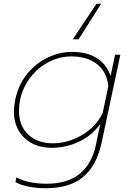

<svg xmlns="http://www.w3.org/2000/svg" viewBox="-20 -771 688 1021"><path d="M493 -751H518L398 -562H367ZM62 197 67 172Q130 206 228 206Q448 206 491 -5L513 -112Q469 -50 400 -17.5Q331 15 256 15Q165 15 109.5 -38Q54 -91 54 -180Q54 -203 61 -241Q77 -318 122.5 -375.5Q168 -433 232 -464Q296 -495 365 -495Q443 -495 495 -462Q547 -429 568 -367L592 -480H620L520 -11Q494 110 422 170Q350 230 223 230Q174 230 130 221Q86 212 62 197ZM526 -170 556 -312Q549 -388 496.5 -429.5Q444 -471 360 -471Q299 -471 242 -442.5Q185 -414 143.5 -361.5Q102 -309 87 -241Q81 -210 81 -182Q81 -102 130 -55.5Q179 -9 261 -9Q341 -9 415.5 -52.5Q490 -96 526 -170Z"/></svg>

Font: Prompt Thin
Style: Italic
Weight: 250
Italic angle: -12°
Designer: Katatrad Team
Foundry: CadsonDemak
Version: Version 1.001